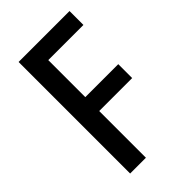

<svg xmlns="http://www.w3.org/2000/svg" viewBox="-217 -792 869 869"><g transform="rotate(-45 217.5 -357.0)"><path d="M180 0V-299H391V-388H180V-625H405V-714H79V0Z"/></g></svg>

Font: Noto Sans Kannada Condensed Medium
Style: Regular
Weight: 500
Width: 3
Designer: Jelle Bosma - Monotype Design Team
Foundry: Monotype Imaging Inc.
Version: Version 2.005